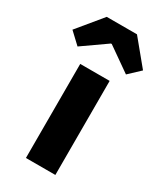

<svg xmlns="http://www.w3.org/2000/svg" viewBox="-265 -929 850 1006"><g transform="rotate(30 160.5 -426.0)"><path d="M72 0V-569H250V0ZM-53 -704 69 -852H252L374 -704L307 -641L163 -742H158L14 -641Z"/></g></svg>

Font: Source Han Sans TC Heavy
Style: Regular
Weight: 900
Designer: Ryoko NISHIZUKA Ë•øÂ°öÊ∂ºÂ≠ê (kana, bopomofo & ideographs); Paul D. Hunt (Latin, Greek & Cyrillic); Sandoll Communicatio
Foundry: Adobe
Version: Version 2.004;hotconv 1.0.118;makeotfexe 2.5.65603